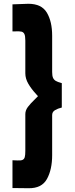

<svg xmlns="http://www.w3.org/2000/svg" viewBox="-20 -772 397 1016"><path d="M46 223V76Q56 77 73 77Q91 78 99.5 74Q108 70 111 59.5Q114 49 114 26V-168Q114 -188 127.5 -206Q141 -224 166 -248Q175 -256 181 -263L172 -273Q146 -301 130 -328.5Q114 -356 114 -384V-557Q114 -582 109 -592Q104 -602 94 -604.5Q84 -607 60 -606Q55 -606 53 -606Q51 -606 46 -606V-749L130 -752Q200 -752 228 -705Q256 -658 256 -583V-391Q256 -371 260.5 -360.5Q265 -350 275 -344Q285 -338 304 -333Q305 -332 307 -332V-203Q286 -198 271 -189Q256 -180 256 -163V49Q256 125 228.5 175Q201 225 131 224Z"/></svg>

Font: Teachers[wght]
Style: Regular
Weight: 400
Designer: Alfredo Marco Pradil & Chank Diesel
Version: Version 1.000;Glyphs 3.1.2 (3151)